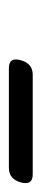

<svg xmlns="http://www.w3.org/2000/svg" viewBox="101 -806 95 443"><g transform="rotate(-90 148.5 -584.5)"><path d="M-51 -583.5Q-43.5 -611.5 -17 -611.5H213Q239 -611.5 231 -584Q223.5 -556.5 197.5 -556.5H-32.5Q-58 -556.5 -51 -583.5Z"/></g></svg>

Font: Fraunces 9pt S000
Style: Italic
Weight: 400
Italic angle: -16°
Version: Version 1.000; ttfautohint (v1.8.3)